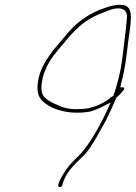

<svg xmlns="http://www.w3.org/2000/svg" viewBox="-20 -749 555 785"><path d="M139 -434C129 -389 132 -361 149 -341C183 -303 260 -277 349 -293C370 -299 390 -308 409 -318L432 -330L422 -307C395 -247 355 -173 313 -124C294 -103 276 -88 262 -71C251 -57 228 -24 222 -5L218 7C217 11 220 16 223 16C230 16 233 13 234 10L238 -4C256 -55 292 -82 325 -116C356 -148 391 -218 417 -264C428 -287 443 -320 455 -348L457 -351C469 -361 475 -368 484 -379C489 -383 490 -392 482 -392H472L476 -411C492 -467 498 -528 504 -578C511 -634 526 -700 502 -720C485 -738 434 -727 405 -715H404C350 -697 299 -662 263 -621C244 -598 218 -568 197 -543C174 -512 149 -476 139 -434ZM155 -432C157 -442 161 -453 166 -464C185 -511 215 -541 243 -575C263 -600 282 -621 305 -641C334 -668 372 -687 408 -700C423 -706 449 -718 472 -714C495 -710 500 -695 499 -676C496 -642 493 -613 488 -576C482 -525 477 -470 460 -411C457 -399 454 -389 450 -377C449 -372 445 -363 443 -357C438 -354 430 -349 428 -347V-346C397 -323 355 -303 305 -303C275 -301 245 -306 224 -316C203 -325 176 -335 161 -353C145 -370 148 -401 155 -432ZM457 -400 458 -401Z"/></svg>

Font: Stray Cat
Style: ExLtObl
Weight: 200
Version: Version 1.0